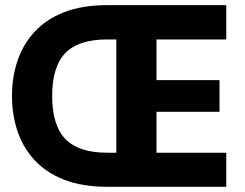

<svg xmlns="http://www.w3.org/2000/svg" viewBox="-20 -715 937 735"><path d="M425.3 -564V-130.4H390.1Q280.8 -130.4 230.2 -182.9Q179.7 -235.4 179.7 -347.7Q179.7 -460 230.2 -512Q280.8 -564 390.1 -564ZM579.1 -564H846.2V-695.3H390.1Q294.4 -695.3 225.3 -668.2Q156.2 -641.1 112.1 -593Q67.9 -544.9 46.9 -482.2Q25.9 -419.4 25.9 -347.7Q25.9 -275.9 46.9 -213.1Q67.9 -150.4 112.1 -102.3Q156.2 -54.2 225.3 -27.1Q294.4 0 390.1 0H846.2V-130.4H579.1V-287.1H820.3V-408.2H579.1Z"/></svg>

Font: Estedad-VF-FD Black
Style: Regular
Weight: 900
Designer: Amin Abedi
Version: Version 4.000